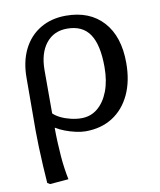

<svg xmlns="http://www.w3.org/2000/svg" viewBox="-84 -587 728 876"><g transform="rotate(-10 280.5 -149.0)"><path d="M77.1 223.1 64.9 215.8Q62 178.7 59.6 134.3Q57.1 89.8 55.7 47.4Q54.2 4.9 54.2 -26.9L55.2 -272.9Q55.2 -348.1 83 -404.1Q110.8 -460 161.9 -490.5Q212.9 -521 280.8 -521Q390.6 -521 452.9 -452.4Q515.1 -383.8 515.1 -261.2Q515.1 -177.2 486.1 -115.2Q457 -53.2 404.1 -19.5Q351.1 14.2 278.8 14.2Q258.8 14.2 233.4 8.5Q208 2.9 184.6 -6.1Q161.1 -15.1 144 -25.9H142.1Q142.1 7.3 143.6 40.3Q145 73.2 147.5 104.7Q149.9 136.2 154.1 164.6Q158.2 192.9 163.1 215.8ZM270 -47.9Q314 -47.9 345.9 -74.5Q377.9 -101.1 396 -148.4Q414.1 -195.8 414.1 -259.8Q414.1 -362.8 380.6 -412.4Q347.2 -461.9 275.9 -461.9Q213.9 -461.9 178 -416.5Q142.1 -371.1 142.1 -292V-92.8Q154.3 -80.6 175 -70.3Q195.8 -60.1 221.4 -54Q247.1 -47.9 270 -47.9Z"/></g></svg>

Font: Literata
Style: Regular
Weight: 400
Designer: Latin by Veronika Burian and Jose Scaglione. Greek by Irene Vlachou. Cyrillic by Vera Evstafieva.
Foundry: TypeTogether
Version: Version 3.002